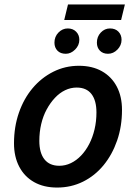

<svg xmlns="http://www.w3.org/2000/svg" viewBox="-20 -831 604 864"><path d="M237 13Q177 13 133.5 -11.5Q90 -36 66.5 -81Q43 -126 43 -186Q43 -260 65 -323.5Q87 -387 126.5 -434Q166 -481 219.5 -508Q273 -535 335 -535Q395 -535 438.5 -510.5Q482 -486 505.5 -441.5Q529 -397 529 -336Q529 -262 507 -198.5Q485 -135 446 -87.5Q407 -40 353.5 -13.5Q300 13 237 13ZM247 -85Q274 -85 299 -97Q324 -109 345 -131Q366 -153 381.5 -183Q397 -213 405.5 -249Q414 -285 414 -325Q414 -379 391.5 -408Q369 -437 325 -437Q298 -437 273 -425Q248 -413 227 -390.5Q206 -368 190 -338.5Q174 -309 165.5 -273Q157 -237 157 -197Q157 -143 180 -114Q203 -85 247 -85ZM269 -741 286 -811H542L525 -741ZM276 -589Q252 -589 238.5 -603Q225 -617 225 -639Q225 -666 243 -684.5Q261 -703 285 -703Q308 -703 322.5 -688.5Q337 -674 337 -652Q337 -627 318 -608Q299 -589 276 -589ZM466 -589Q443 -589 429.5 -603Q416 -617 416 -639Q416 -666 433.5 -684.5Q451 -703 475 -703Q499 -703 513 -688.5Q527 -674 527 -652Q527 -627 508.5 -608Q490 -589 466 -589Z"/></svg>

Font: Ubuntu Sans SemiBold
Style: Italic
Weight: 600
Italic angle: -13.5°
Designer: Dalton Maag Ltd
Foundry: Dalton Maag Ltd
Version: Version 1.006